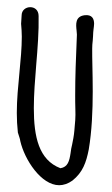

<svg xmlns="http://www.w3.org/2000/svg" viewBox="-20 -535 318 546"><path d="M40 -467.3C41 -455.1 42 -443.4 42 -430.7C42 -398.4 38.6 -363.3 35.2 -327.6C31.7 -290.5 27.8 -252.4 27.8 -213.9C27.8 -195.3 28.8 -176.3 30.8 -158.2L35.6 -143.1C36.6 -139.6 37.6 -136.7 37.6 -134.3C49.8 -80.6 97.2 -8.3 148.4 -8.3C160.6 -8.3 173.8 -12.7 186 -21.5C215.3 -44.9 225.1 -72.8 232.4 -109.9C241.2 -162.1 243.7 -220.7 243.7 -274.9C243.7 -301.3 243.2 -326.7 242.7 -350.1C242.2 -366.7 242.2 -382.3 242.2 -397C242.2 -404.3 242.7 -411.6 243.7 -419.4C244.1 -426.8 245.1 -435.5 245.1 -442.9C245.1 -444.8 245.6 -448.7 246.1 -452.6C246.6 -457.5 247.6 -462.4 247.6 -467.3C247.6 -481.9 241.7 -494.1 220.7 -491.7C193.4 -488.3 195.8 -465.8 197.8 -447.8C198.2 -442.9 198.7 -438.5 198.7 -436.5C198.7 -433.1 198.2 -426.8 198.2 -423.8C195.8 -368.7 193.8 -316.9 193.8 -265.1C193.8 -251.5 193.8 -237.8 194.3 -224.1C195.3 -202.6 193.4 -183.6 191.4 -163.1C190.4 -149.9 187 -132.8 185.1 -124C183.1 -116.7 181.6 -107.4 180.7 -99.6C177.2 -76.7 172.9 -60.1 151.9 -56.6C90.3 -80.1 76.2 -146 76.2 -227.5C76.2 -266.6 79.6 -309.1 83 -350.6C86.9 -396 90.8 -447.8 89.8 -489.3C89.8 -506.8 78.1 -514.6 65.9 -514.6C53.7 -514.6 41.5 -506.3 41.5 -491.2Z"/></svg>

Font: Amatic Mod Bold ONEptTWO
Style: Bold
Weight: 700
Designer: David Occhino Design
Foundry: David Occhino Design
Version: Version 1.2